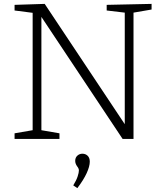

<svg xmlns="http://www.w3.org/2000/svg" viewBox="-20 -715 842 988"><path d="M529 -690 760 -695V-666L667 -650V0H611L193 -628V-45L286 -29V0H55V-29L148 -45V-649L55 -661V-690L210 -695L622 -76V-650L529 -661ZM357 239Q373 213 379.5 193Q386 173 386 162Q386 152 377 141Q367 127 367 113Q367 96 378 86Q389 76 404 76Q420 76 431 86.5Q442 97 442 117Q442 141 426 176Q410 211 378 253Z"/></svg>

Font: Bitter Pro Light
Style: Regular
Weight: 300
Designer: Sol Matas, and Bitter project Authors
Foundry: Sol Matas
Version: Version 1.010